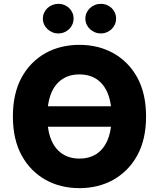

<svg xmlns="http://www.w3.org/2000/svg" viewBox="-20 -971 829 1001"><path d="M47.2 -363.6Q47.2 -484 93 -567.5Q116.5 -610.1 148.4 -641.9Q180.4 -673.7 218.9 -695Q257.5 -716.3 301.8 -726.7Q346.2 -737.2 394.2 -737.2Q442.1 -737.2 486.3 -726.6Q530.5 -715.9 569.1 -694.8Q607.6 -673.7 639.7 -641.9Q671.9 -610.1 695.3 -567.5Q741.5 -484 741.5 -363.6Q741.5 -243.6 695.3 -160.2Q671.9 -117.5 639.7 -85.8Q607.6 -54 569.1 -32.7Q530.5 -11.4 486.3 -0.7Q442.1 9.9 394.2 9.9Q346.2 9.9 301.8 -0.7Q257.5 -11.4 218.9 -32.7Q180.4 -54 148.4 -85.9Q116.5 -117.9 93 -160.5Q47.2 -244.3 47.2 -363.6ZM229.8 -310.4Q240.4 -229 283.2 -186.6Q326 -144.2 394.2 -144.2Q462.7 -144.2 505.3 -186.6Q547.9 -229 558.6 -310.4ZM229.8 -416.9H558.6Q547.9 -498.2 505.3 -540.7Q462.7 -583.1 394.2 -583.1Q326 -583.1 283.2 -540.7Q240.4 -498.2 229.8 -416.9ZM425.1 -873.9Q425.1 -890.6 431.6 -904.7Q438.2 -918.7 449.2 -929Q460.2 -939.3 474.8 -945.1Q489.3 -951 505.7 -951Q522.4 -951 536.8 -945.1Q551.1 -939.3 562 -929Q572.8 -918.7 579 -904.7Q585.2 -890.6 585.2 -873.9Q585.2 -857.6 578.8 -843.4Q572.4 -829.2 561.6 -818.9Q550.8 -808.6 536.2 -802.6Q521.7 -796.5 505.7 -796.5Q489.7 -796.5 475.1 -802.6Q460.6 -808.6 449.4 -818.9Q438.2 -829.2 431.6 -843.4Q425.1 -857.6 425.1 -873.9ZM203.5 -873.9Q203.5 -890.6 210 -904.7Q216.6 -918.7 227.6 -929Q238.6 -939.3 253.2 -945.1Q267.8 -951 284.1 -951Q300.8 -951 315.2 -945.1Q329.5 -939.3 340.4 -929Q351.2 -918.7 357.4 -904.7Q363.6 -890.6 363.6 -873.9Q363.6 -857.6 357.2 -843.4Q350.9 -829.2 340 -818.9Q329.2 -808.6 314.6 -802.6Q300.1 -796.5 284.1 -796.5Q268.1 -796.5 253.6 -802.6Q239 -808.6 227.8 -818.9Q216.6 -829.2 210 -843.4Q203.5 -857.6 203.5 -873.9Z"/></svg>

Font: Inter P Extra Bold
Style: Regular
Weight: 800
Designer: Rasmus Andersson
Foundry: rsms
Version: Version 3.018;git-588b23468